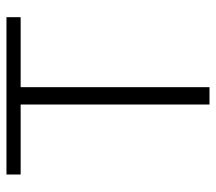

<svg xmlns="http://www.w3.org/2000/svg" viewBox="-58 -626 684 609"><g transform="rotate(-90 284.5 -322.0)"><path d="M257 0V-599H35V-644H534V-599H312V0Z"/></g></svg>

Font: Kanit ExtraLight
Style: Regular
Weight: 275
Designer: Katatrad Team
Foundry: CadsonDemak
Version: Version 2.000; ttfautohint (v1.8.3)